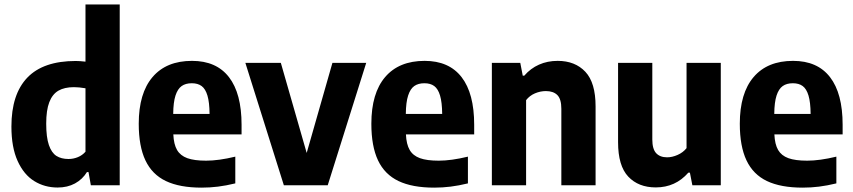

<svg xmlns="http://www.w3.org/2000/svg" viewBox="-20 -828 3810 858"><path d="M31 -262.5Q31 -407 102.2 -481.2Q173.5 -555.5 318.5 -555.5Q336 -555.5 362 -552.5V-808H515V0H386L375.5 -59H368.5Q348.5 -26.5 315 -8.2Q281.5 10 237.5 10Q179.5 10 133 -18.8Q86.5 -47.5 58.8 -108.5Q31 -169.5 31 -262.5ZM362 -150V-433.5Q333 -438.5 310.5 -438.5Q268 -438.5 241 -422.8Q214 -407 200.2 -371.2Q186.5 -335.5 186.5 -275.5Q186.5 -214.5 198.5 -179.8Q210.5 -145 232.2 -131.2Q254 -117.5 286 -117.5Q308 -117.5 328 -125.8Q348 -134 362 -150Z M1059.5 -227.5H754.5Q756.5 -183 771.2 -157.8Q786 -132.5 817 -121.2Q848 -110 901 -110Q957 -110 1031.5 -128V-8.5Q990.5 1.5 954.2 6Q918 10.5 881 10.5Q783 10.5 721.2 -19Q659.5 -48.5 629.8 -111.5Q600 -174.5 600 -275Q600 -411.5 661.8 -483.8Q723.5 -556 838 -556Q947 -556 1003.2 -483.2Q1059.5 -410.5 1059.5 -270.5ZM754 -319H916.5Q916 -371 907 -401Q898 -431 881 -443.5Q864 -456 837 -456Q809.5 -456 791.8 -443.5Q774 -431 764.2 -401Q754.5 -371 754 -319Z M1465.5 -547H1616.5L1444.5 0H1248.5L1076.5 -547H1235L1350.5 -144.5Z M2099 -227.5H1794Q1796 -183 1810.8 -157.8Q1825.5 -132.5 1856.5 -121.2Q1887.5 -110 1940.5 -110Q1996.5 -110 2071 -128V-8.5Q2030 1.5 1993.8 6Q1957.5 10.5 1920.5 10.5Q1822.5 10.5 1760.8 -19Q1699 -48.5 1669.2 -111.5Q1639.5 -174.5 1639.5 -275Q1639.5 -411.5 1701.2 -483.8Q1763 -556 1877.5 -556Q1986.5 -556 2042.8 -483.2Q2099 -410.5 2099 -270.5ZM1793.5 -319H1956Q1955.5 -371 1946.5 -401Q1937.5 -431 1920.5 -443.5Q1903.5 -456 1876.5 -456Q1849 -456 1831.2 -443.5Q1813.5 -431 1803.8 -401Q1794 -371 1793.5 -319Z M2178 -547H2305L2316 -490H2323Q2351 -522.5 2388.8 -539.2Q2426.5 -556 2472 -556Q2550 -556 2595.8 -507.2Q2641.5 -458.5 2641.5 -352.5V0H2488.5V-342Q2488.5 -385 2470.8 -403Q2453 -421 2419.5 -421Q2394.5 -421 2370.5 -410.8Q2346.5 -400.5 2331 -380.5V0H2178Z M2742 -192.5V-547H2895V-204.5Q2895 -162 2912.2 -143.5Q2929.5 -125 2961 -125Q2984 -125 3008.2 -135.8Q3032.5 -146.5 3048 -166V-547H3201V0H3074L3063 -56.5H3056Q2998.5 9.5 2910.5 9.5Q2833 9.5 2787.5 -38.8Q2742 -87 2742 -192.5Z M3745.5 -227.5H3440.5Q3442.5 -183 3457.2 -157.8Q3472 -132.5 3503 -121.2Q3534 -110 3587 -110Q3643 -110 3717.5 -128V-8.5Q3676.5 1.5 3640.2 6Q3604 10.5 3567 10.5Q3469 10.5 3407.2 -19Q3345.5 -48.5 3315.8 -111.5Q3286 -174.5 3286 -275Q3286 -411.5 3347.8 -483.8Q3409.5 -556 3524 -556Q3633 -556 3689.2 -483.2Q3745.5 -410.5 3745.5 -270.5ZM3440 -319H3602.5Q3602 -371 3593 -401Q3584 -431 3567 -443.5Q3550 -456 3523 -456Q3495.5 -456 3477.8 -443.5Q3460 -431 3450.2 -401Q3440.5 -371 3440 -319Z"/></svg>

Font: Encode Sans Semi Condensed
Style: Bold
Weight: 700
Width: 4
Designer: Multiple Designers
Foundry: Impallari Type
Version: Version 2.000